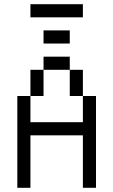

<svg xmlns="http://www.w3.org/2000/svg" viewBox="-20 -895 540 915"><path d="M312.5 -687.5V-750H187.5V-687.5ZM375 -812.5V-875H125V-812.5ZM62.5 -437.5V0H125Q125 0 125 -250H375Q375 -250 375 0H437.5V-437.5H375Q375 -437.5 375 -312.5H125Q125 -312.5 125 -437.5ZM125 -437.5H187.5Q187.5 -437.5 187.5 -562.5H125Q125 -562.5 125 -437.5ZM375 -437.5Q375 -437.5 375 -562.5H312.5Q312.5 -562.5 312.5 -437.5ZM187.5 -562.5H312.5V-625H187.5Z"/></svg>

Font: Unifont
Style: Regular
Weight: 500
Version: Version 15.1.04